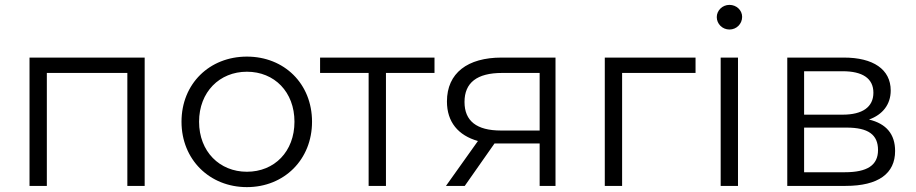

<svg xmlns="http://www.w3.org/2000/svg" viewBox="-20 -762 3754 787"><path d="M172 0V-463H502V0H573V-526H101V0Z M724 -263C724 -108 839 5 992 5C1145 5 1259 -108 1259 -263C1259 -419 1145 -530 992 -530C839 -530 724 -419 724 -263ZM796 -263C796 -385 880 -468 992 -468C1105 -468 1187 -385 1187 -263C1187 -141 1105 -58 992 -58C880 -58 796 -141 796 -263Z M1292 -463H1491V0H1562V-463H1761V-526H1292Z M1885 0 2007 -174H2192V0H2257V-526H2036C1897 -526 1812 -463 1812 -346C1812 -262 1858 -207 1939 -184L1808 0ZM1884 -344C1884 -423 1935 -463 2038 -463H2192V-227H2033C1934 -227 1884 -266 1884 -344Z M2831 -526H2459V0H2530V-463H2831Z M2934 -526V0H3005V-526ZM2918 -692C2918 -664 2941 -641 2970 -641C2999 -641 3022 -664 3022 -693C3022 -720 2999 -742 2970 -742C2941 -742 2918 -719 2918 -692Z M3446 0C3581 0 3649 -51 3649 -143C3649 -212 3613 -255 3542 -272C3598 -292 3631 -334 3631 -391C3631 -478 3559 -526 3439 -526H3207V0ZM3450 -239C3539 -239 3579 -210 3579 -147C3579 -84 3534 -56 3443 -56H3276V-239ZM3434 -470C3515 -470 3560 -441 3560 -382C3560 -323 3515 -292 3434 -292H3276V-470Z"/></svg>

Font: Malon Grotesk
Style: Regular
Weight: 400
Designer: Julieta Ulanovsky
Foundry: Julieta Ulanovsky
Version: Version 7.200